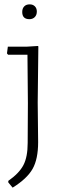

<svg xmlns="http://www.w3.org/2000/svg" viewBox="-20 -668 285 881"><path d="M116 -648Q131 -648 140 -639Q149 -630 149 -615Q149 -599 139.5 -589.5Q130 -580 115 -580Q82 -580 82 -613Q82 -629 91 -638.5Q100 -648 116 -648ZM154 -457 156 -455 153 -198 155 -16Q155 62 129.5 107Q104 152 38 193L18 169V162Q68 127 87.5 89.5Q107 52 107 -12L108 -195L106 -417H17L12 -423L16 -454H105Z"/></svg>

Font: Alegreya Sans SC Light
Style: Regular
Weight: 300
Designer: Juan Pablo del Peral
Foundry: Huerta Tipografica
Version: Version 2.007